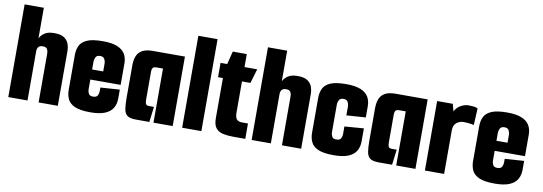

<svg xmlns="http://www.w3.org/2000/svg" viewBox="-51 -951 3618 1279"><g transform="rotate(10 1757.5 -311.0)"><path d="M32 -627H162V-421Q176 -446 199 -459.5Q222 -473 260 -473Q306 -473 328.5 -457Q351 -441 359 -418Q367 -395 367 -373V0H237V-327Q237 -349 229.5 -361Q222 -373 200 -373Q182 -373 173 -364.5Q164 -356 162 -338V0H32Z M587 5Q518 5 482 -11Q446 -27 433 -55Q420 -83 420 -117V-354Q420 -389 433 -416.5Q446 -444 482 -460Q518 -476 589 -476Q650 -476 686.5 -461Q723 -446 739 -419Q755 -392 755 -356V-271L625 -262V-332Q625 -346 617.5 -361Q610 -376 588 -376Q565 -376 557.5 -361Q550 -346 550 -332V-142Q550 -128 557.5 -114.5Q565 -101 586 -101Q610 -101 617.5 -114.5Q625 -128 625 -144V-169L755 -178V-117Q755 -81 739 -53.5Q723 -26 686.5 -10.5Q650 5 587 5ZM435 -210V-278H755V-210Z M896 0Q855 0 837 -13Q819 -26 814 -55.5Q809 -85 809 -132V-350Q809 -389 820 -415.5Q831 -442 857 -456Q883 -470 928 -470H1144V0H1014V-366H969Q957 -366 950.5 -362Q944 -358 941.5 -350Q939 -342 939 -328V-147Q939 -127 942 -118Q945 -109 951.5 -106.5Q958 -104 970 -104H999L986 0Z M1208 -622H1338V0H1208Z M1554 0Q1516 0 1485 -6.5Q1454 -13 1436 -34.5Q1418 -56 1418 -102V-373H1385V-470H1430L1452 -558H1547V-470H1633L1604 -373H1547V-163Q1547 -130 1558.5 -117Q1570 -104 1594 -104H1635V0Z M1678 -627H1808V-421Q1822 -446 1845 -459.5Q1868 -473 1906 -473Q1952 -473 1974.5 -457Q1997 -441 2005 -418Q2013 -395 2013 -373V0H1883V-327Q1883 -349 1875.5 -361Q1868 -373 1846 -373Q1828 -373 1819 -364.5Q1810 -356 1808 -338V0H1678Z M2233 5Q2164 5 2128 -11Q2092 -27 2079 -55Q2066 -83 2066 -117V-354Q2066 -389 2079 -416.5Q2092 -444 2128 -460Q2164 -476 2235 -476Q2296 -476 2332.5 -461Q2369 -446 2385 -419Q2401 -392 2401 -356V-280L2271 -271V-332Q2271 -346 2263.5 -361Q2256 -376 2234 -376Q2211 -376 2203.5 -361Q2196 -346 2196 -332V-142Q2196 -128 2203.5 -114.5Q2211 -101 2232 -101Q2256 -101 2263.5 -114.5Q2271 -128 2271 -144V-196L2401 -206V-117Q2401 -81 2385 -53.5Q2369 -26 2332.5 -10.5Q2296 5 2233 5Z M2538 0Q2497 0 2479 -13Q2461 -26 2456 -55.5Q2451 -85 2451 -132V-350Q2451 -389 2462 -415.5Q2473 -442 2499 -456Q2525 -470 2570 -470H2786V0H2656V-366H2611Q2599 -366 2592.5 -362Q2586 -358 2583.5 -350Q2581 -342 2581 -328V-147Q2581 -127 2584 -118Q2587 -109 2593.5 -106.5Q2600 -104 2612 -104H2641L2628 0Z M2850 0V-470H2956L2969 -421Q2983 -449 3009.5 -463.5Q3036 -478 3059 -478Q3087 -478 3102 -475.5Q3117 -473 3124 -468L3118 -355Q3108 -358 3089.5 -360.5Q3071 -363 3048 -363Q3023 -363 3002.5 -348Q2982 -333 2980 -299V0Z M3322 5Q3253 5 3217 -11Q3181 -27 3168 -55Q3155 -83 3155 -117V-354Q3155 -389 3168 -416.5Q3181 -444 3217 -460Q3253 -476 3324 -476Q3385 -476 3421.5 -461Q3458 -446 3474 -419Q3490 -392 3490 -356V-271L3360 -262V-332Q3360 -346 3352.5 -361Q3345 -376 3323 -376Q3300 -376 3292.5 -361Q3285 -346 3285 -332V-142Q3285 -128 3292.5 -114.5Q3300 -101 3321 -101Q3345 -101 3352.5 -114.5Q3360 -128 3360 -144V-169L3490 -178V-117Q3490 -81 3474 -53.5Q3458 -26 3421.5 -10.5Q3385 5 3322 5ZM3170 -210V-278H3490V-210Z"/></g></svg>

Font: Smooch Sans Thin ExtraBold
Style: Regular
Weight: 800
Version: Version 1.010